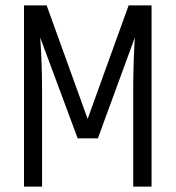

<svg xmlns="http://www.w3.org/2000/svg" viewBox="-20 -692 651 712"><path d="M542 -672V0H474V-354Q474 -457 480 -553L343 -179H268L129 -553Q136 -460 136 -355V0H69V-672H153L305 -251L457 -672Z"/></svg>

Font: Khand
Style: Regular
Weight: 400
Designer: Devanagari: Sanchit Sawaria, Jyotish Sonowal; Latin: Satya Rajpurohit
Foundry: Indian Type Foundry
Version: Version 1.100;PS 1.0;hotconv 1.0.78;makeotf.lib2.5.61930; tt